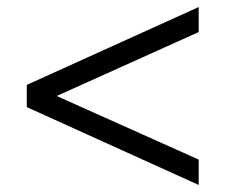

<svg xmlns="http://www.w3.org/2000/svg" viewBox="-20 -558 640 545"><path d="M544 -33 56 -254V-317L544 -538V-467L122 -277V-294L544 -105Z"/></svg>

Font: Nunito Sans 9pt
Style: Regular
Weight: 400
Version: Version 3.101;gftools[0.9.27]